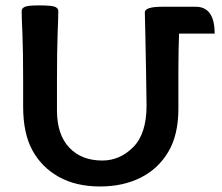

<svg xmlns="http://www.w3.org/2000/svg" viewBox="-20 -674 811 701"><path d="M631.3 -424.3V-276.9Q631.3 -181.2 594.2 -119.1Q557.1 -57.1 492.9 -25.1Q428.7 6.8 345.7 6.8Q257.3 6.8 194.6 -28.3Q131.8 -63.5 98.1 -125.5Q64.5 -187.5 64.5 -284.2V-378.9Q64.5 -490.2 61.8 -551.8Q59.1 -613.3 59.1 -633.8Q59.1 -643.6 70.3 -648.9Q81.5 -654.3 121.1 -654.3Q169.9 -654.3 181.4 -648.9Q192.9 -643.6 192.9 -633.8Q192.9 -613.3 190.4 -551.8Q188 -490.2 188 -378.9V-271Q188 -182.6 232.7 -135.3Q277.3 -87.9 353.5 -87.9Q417.5 -87.9 466.3 -136.7Q515.1 -185.5 515.1 -289.1L513.2 -416Q511.7 -500.5 510.7 -546.9Q508.8 -608.4 508.8 -628.9Q508.8 -649.4 573.2 -649.4H694.3Q763.7 -649.4 763.7 -551.3H633.8Q631.8 -505.9 631.3 -424.3Z"/></svg>

Font: ALMAS
Style: Bold
Weight: 700
Designer: ALMAS Font/ by Husham Jawad Kadhim, derived from the Bainsely font by/ Paul James MIller
Foundry: High-Logic / Made with FontCreator
Version: Version 1.411;September 19, 2021;FontCreator 14.0.0.2814 32-